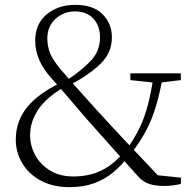

<svg xmlns="http://www.w3.org/2000/svg" viewBox="-20 -757 809 791"><path d="M266 14Q199 14 149 -12.5Q99 -39 72 -84Q45 -129 45 -182Q45 -257 91 -314.5Q137 -372 234 -418V-422L246 -399Q171 -356 137.5 -305.5Q104 -255 104 -200Q104 -156 125.5 -117Q147 -78 187 -54Q227 -30 282 -30Q347 -30 397.5 -54.5Q448 -79 488 -128L515 -111H507Q481 -76 447 -47.5Q413 -19 368.5 -2.5Q324 14 266 14ZM520 -124 495 -139H500Q534 -186 555.5 -231Q577 -276 590.5 -329.5Q604 -383 614 -453H653Q640 -380 624 -324.5Q608 -269 583.5 -222Q559 -175 520 -124ZM620 -416 517 -427V-455H725V-427L634 -416ZM657 9Q620 9 595.5 1Q571 -7 551 -28Q490 -96 438.5 -153Q387 -210 336 -268Q309 -300 288.5 -323.5Q268 -347 247 -372Q226 -397 195 -431Q158 -472 141.5 -510.5Q125 -549 125 -589Q125 -659 172.5 -698Q220 -737 290 -737Q364 -737 402.5 -698.5Q441 -660 441 -603Q441 -540 394.5 -494.5Q348 -449 267 -406V-402L256 -427Q318 -468 355 -507.5Q392 -547 392 -603Q392 -652 364 -681Q336 -710 289 -710Q243 -710 209 -679.5Q175 -649 175 -599Q175 -568 185.5 -540Q196 -512 230 -471Q255 -442 276.5 -417.5Q298 -393 320 -368.5Q342 -344 370 -313Q400 -280 429.5 -248Q459 -216 491.5 -181.5Q524 -147 562 -107Q600 -67 646 -18L601 -38L726 -25L725 1Q707 5 690.5 7Q674 9 657 9Z"/></svg>

Font: Early Summer Mincho VF
Style: Regular
Weight: 250
Designer: GuiWonder
Version: Version 1.002